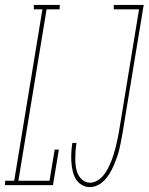

<svg xmlns="http://www.w3.org/2000/svg" viewBox="-54 -755 606 783"><path d="M-34 0 -33 -18H4L119 -717H84V-735H190L189 -717H136L21 -18H148L169 -145H186L162 0ZM313 8Q294 8 278.5 -1.5Q263 -11 254.5 -26Q246 -41 242 -59.5Q238 -78 237 -96.5Q236 -115 237 -134Q238 -153 241 -172H258Q255 -155 254 -138.5Q253 -122 253 -105.5Q253 -89 255.5 -73Q258 -57 265 -43Q272 -29 284.5 -19.5Q297 -10 313 -10Q328 -10 342.5 -18.5Q357 -27 367 -39Q377 -51 384.5 -65Q392 -79 398 -93.5Q404 -108 408.5 -122.5Q413 -137 417 -152Q421 -167 424 -181.5Q427 -196 430 -211L513 -717H410V-735H532L445 -208Q442 -192 439 -176Q436 -160 432 -143.5Q428 -127 422 -111Q416 -95 409.5 -79.5Q403 -64 394 -49Q385 -34 373 -21Q361 -8 345 0Q329 8 313 8Z"/></svg>

Font: Iosevka Curly Slab Thin
Style: Italic
Weight: 100
Italic angle: -9°
Monospace: yes
Designer: Belleve Invis
Foundry: Belleve Invis
Version: Version 22.1.2; ttfautohint (v1.8.4)